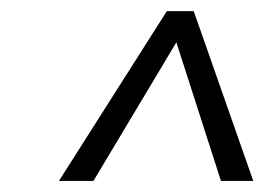

<svg xmlns="http://www.w3.org/2000/svg" viewBox="-20 -852 487 345"><path d="M328.1 -832 435.1 -526.9H377L296.9 -775.9L147.9 -526.9H85.9L279.8 -832Z"/></svg>

Font: Fira Sans Compressed Light
Style: Italic
Weight: 300
Width: 3
Italic angle: -8°
Designer: Carrois Corporate & Edenspiekermann AG
Foundry: Carrois Corporate GbR & Edenspiekermann AG
Version: Version 4.203;PS 004.203;hotconv 1.0.88;makeotf.lib2.5.64775